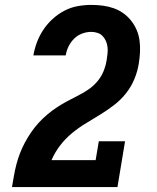

<svg xmlns="http://www.w3.org/2000/svg" viewBox="-20 -763 640 783"><path d="M29 0V-1Q33 -24 37 -47Q41 -70 47 -93Q53 -116 61.5 -138Q70 -160 81.5 -181.5Q93 -203 107 -223.5Q121 -244 137.5 -262Q154 -280 173 -296Q192 -312 212.5 -325.5Q233 -339 254.5 -350.5Q276 -362 298 -373Q320 -384 340.5 -398Q361 -412 377 -431Q393 -450 402 -472Q411 -494 415 -518Q417 -531 418.5 -544.5Q420 -558 418.5 -571Q417 -584 412 -595.5Q407 -607 398.5 -616Q390 -625 377.5 -629Q365 -633 352 -633Q333 -633 314.5 -626Q296 -619 282 -605Q268 -591 259.5 -573.5Q251 -556 248 -537H116Q121 -565 131 -591.5Q141 -618 157 -642Q173 -666 195 -686Q217 -706 243 -719.5Q269 -733 297 -738Q325 -743 352 -743Q376 -743 399 -740Q422 -737 443.5 -729.5Q465 -722 483 -709Q501 -696 514.5 -679Q528 -662 537 -641.5Q546 -621 549 -598Q552 -575 551 -551.5Q550 -528 546 -504Q541 -472 528 -440.5Q515 -409 493.5 -382Q472 -355 444.5 -334Q417 -313 387.5 -295Q358 -277 328.5 -259Q299 -241 272.5 -219Q246 -197 225 -169.5Q204 -142 190 -110H370L383 -187H490L459 0Z"/></svg>

Font: Iosevka Curly Slab XBdExObl
Style: Regular
Weight: 800
Width: 7
Italic angle: -9°
Monospace: yes
Designer: Belleve Invis
Foundry: Belleve Invis
Version: Version 11.1.0; ttfautohint (v1.8.3)